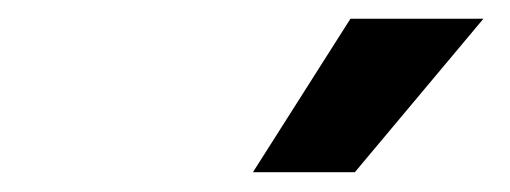

<svg xmlns="http://www.w3.org/2000/svg" viewBox="-20 -797 537 202"><path d="M246.1 -615.8H353.3L488.6 -777.3H348.7Z"/></svg>

Font: TID UI
Style: Bold Italic
Weight: 700
Italic angle: -9.39999°
Designer: The TID Project Authors
Foundry: Bakken & Bæck
Version: Version 1.001;hotconv 1.0.109;makeotfexe 2.5.65596